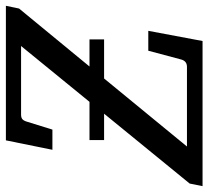

<svg xmlns="http://www.w3.org/2000/svg" viewBox="-68 -663 711 655"><g transform="rotate(-90 287.5 -335.5)"><path d="M347.2 -335.9 115.2 -53.2H387.2Q406.7 -53.2 412.1 -73.2L441.9 -185.1H509.8L475.1 0H-20L-11.2 -43.9L227.1 -335.9H137.2V-385.7H267.6L458 -619.1H224.1Q213.4 -619.1 208.3 -614.5Q203.1 -609.9 200.2 -600.1L172.9 -512.2H104L136.2 -670.9H595.2L585.9 -626L388.2 -385.7H480.5V-335.9Z"/></g></svg>

Font: Charis SIL
Style: Italic
Weight: 400
Italic angle: -11°
Foundry: SIL International
Version: Version 4.112